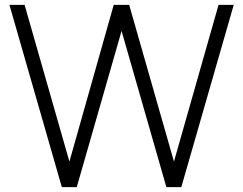

<svg xmlns="http://www.w3.org/2000/svg" viewBox="-20 -770 1000 790"><path d="M879.2 -750 695.8 -105.2 511.5 -750H447.9L265.6 -105.2L81.2 -750H18.8L234.4 0H295.8L480.2 -642.7L664.6 0H726L941.7 -750Z"/></svg>

Font: Manrope3 Light
Style: Regular
Weight: 300
Designer: Mikhail Sharanda
Foundry: Mikhail Sharanda
Version: Version 3.000;PS 003.000;hotconv 1.0.88;makeotf.lib2.5.64775